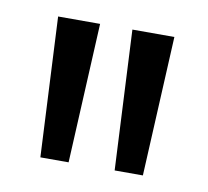

<svg xmlns="http://www.w3.org/2000/svg" viewBox="-44 -715 393 363"><g transform="rotate(10 152.5 -533.0)"><path d="M183.6 -666.5H264.2L251 -398.4H196.8ZM41 -666.5H121.6L108.4 -398.4H54.2Z"/></g></svg>

Font: NMS Futura Pro Book
Style: Regular
Weight: 400
Designer: Blend3rman
Version: Version 0.1